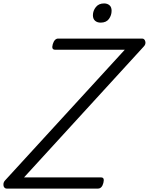

<svg xmlns="http://www.w3.org/2000/svg" viewBox="-77 -1100 869 1120"><path d="M-38 0Q-47 0 -52.5 -7.5Q-58 -15 -57 -26.5Q-56 -38 -48 -47L651 -810H244Q233 -810 229.5 -818Q226 -826 231 -843Q236 -859 244 -867Q252 -875 262 -875H752Q766 -875 770.5 -858.5Q775 -842 761 -828L63 -65H513Q524 -65 527 -57Q530 -49 526 -33Q522 -17 514 -8.5Q506 0 495 0ZM510 -968Q490 -968 477.5 -979Q465 -990 465 -1011Q465 -1037 482 -1058.5Q499 -1080 530 -1080Q549 -1080 561.5 -1069.5Q574 -1059 574 -1037Q574 -1011 558.5 -989.5Q543 -968 510 -968Z"/></svg>

Font: Playwrite DK Loopet Light
Style: Regular
Weight: 300
Version: Version 1.003